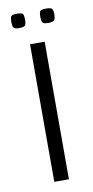

<svg xmlns="http://www.w3.org/2000/svg" viewBox="-72 -612 313 646"><g transform="rotate(-10 84.5 -289.5)"><path d="M60 -470H110V0H60ZM133 -530Q116 -530 113 -536.5Q110 -543 110 -554Q110 -568 113 -573.5Q116 -579 133 -579Q151 -579 154.5 -573.5Q158 -568 158 -554Q158 -543 154.5 -536.5Q151 -530 133 -530ZM34 -530Q17 -530 14 -536.5Q11 -543 11 -554Q11 -568 14 -573.5Q17 -579 34 -579Q52 -579 55 -573.5Q58 -568 58 -554Q58 -543 55 -536.5Q52 -530 34 -530Z"/></g></svg>

Font: Smooch Sans
Style: Regular
Weight: 400
Designer: Robert E. Leuschke
Foundry: Robert E. Leuschke
Version: Version 1.010; ttfautohint (v1.8.3)